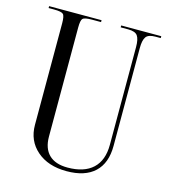

<svg xmlns="http://www.w3.org/2000/svg" viewBox="-109 -806 797 901"><g transform="rotate(15 290.0 -355.5)"><path d="M18.1 -719.2H272.9V-710H229Q192.9 -710 184.3 -701.4Q175.8 -692.9 175.8 -657.2V-127.9Q175.8 -70.3 206.8 -40Q237.8 -9.8 296.9 -9.8Q377.4 -9.8 419.7 -49.3Q461.9 -88.9 461.9 -164.1V-639.2Q461.9 -677.7 450.4 -693.8Q439 -710 404.8 -710H368.2V-719.2H563V-710H537.1Q502.9 -710 491.5 -693.8Q480 -677.7 480 -639.2V-164.1Q480 -80.1 433.1 -36.1Q386.2 7.8 296.9 7.8Q207 7.8 152.6 -39.6Q98.1 -86.9 98.1 -164.1V-657.2Q98.1 -692.9 89.1 -701.4Q80.1 -710 43.9 -710H18.1Z"/></g></svg>

Font: FoglihtenNo07calt
Style: Regular
Weight: 500
Designer: gluk (gluksza@wp.pl)
Foundry: gluk (gluksza@wp.pl)
Version: Version 0.844